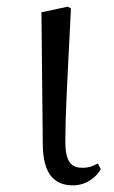

<svg xmlns="http://www.w3.org/2000/svg" viewBox="-20 -545 343 579"><path d="M200 14C240 14 271 -11 284 -35L275 -52C262 -45 249 -39 229 -39C197 -39 177 -54 177 -118C177 -196 182 -283 194 -519L185 -525L105 -508L109 -112C109 -20 144 14 200 14Z"/></svg>

Font: Harano Aji Mincho KR
Style: Regular
Weight: 400
Foundry: Masamichi Hosoda
Version: HaranoAjiMinchoKR-Regular version 20230610;ttx 4.39.4